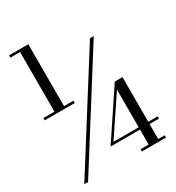

<svg xmlns="http://www.w3.org/2000/svg" viewBox="-211 -935 1071 1166"><g transform="rotate(-30 324.5 -351.5)"><path d="M36.5 100 509.5 -650H536L63 100ZM22 -356V-372H233V-356ZM438.5 103V87H495.5V-298L318.5 -34H628.5V-18H289L508.5 -347H562.5V87H607.5V103ZM100 -360.5V-790H32V-806H167V-360.5Z"/></g></svg>

Font: Bodoni Moda 9pt Medium
Style: Regular
Weight: 500
Designer: Owen Earl
Foundry: indestructible type
Version: Version 2.005